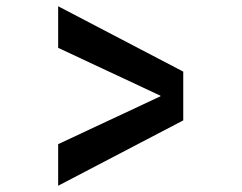

<svg xmlns="http://www.w3.org/2000/svg" viewBox="-20 -597 773 614"><path d="M166 -136 493 -289V-291L166 -444V-577L566 -368V-212L166 -3Z"/></svg>

Font: Enso
Style: Bold
Weight: 700
Designer: Coji Morishita
Foundry: UNDERFOREST DESIGN
Version: Version 1.000